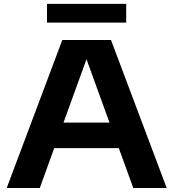

<svg xmlns="http://www.w3.org/2000/svg" viewBox="-20 -940 867 960"><path d="M13.5 0 291.5 -740H535L813.5 0H646.5L574 -199.5H251L179 0ZM297.5 -327H527.5L412.5 -644ZM215 -827V-920.5H611V-827Z"/></svg>

Font: Encode Sans Expanded
Style: Bold
Weight: 700
Width: 7
Designer: Multiple Designers
Foundry: Impallari Type
Version: Version 3.000; ttfautohint (v1.8.3) -l 8 -r 50 -G 200 -x 14 